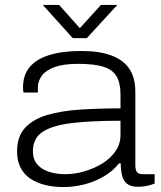

<svg xmlns="http://www.w3.org/2000/svg" viewBox="-20 -744 649 776"><path d="M236 12Q198 12 164 4Q130 -4 104 -21Q78 -38 63.5 -65.5Q49 -93 49 -132Q49 -192 81 -227Q113 -262 170 -279Q227 -296 303.5 -301Q380 -306 467 -306V-363Q467 -407 452 -434Q437 -461 400 -473.5Q363 -486 296 -486Q237 -486 201 -473Q165 -460 149 -438Q133 -416 133 -390V-370H75Q74 -375 73.5 -380Q73 -385 73 -391Q73 -441 100.5 -473.5Q128 -506 181 -522Q234 -538 308 -538Q380 -538 428.5 -520.5Q477 -503 502 -467Q527 -431 527 -372V-77Q527 -56 534 -48Q541 -40 558 -40H605V-2Q587 5 570 8Q553 11 538 11Q508 11 493 -1.5Q478 -14 473 -36Q468 -58 468 -84H461Q437 -53 400.5 -31.5Q364 -10 322 1Q280 12 236 12ZM243 -40Q283 -40 323 -52Q363 -64 395.5 -84.5Q428 -105 447.5 -134Q467 -163 467 -198V-256Q349 -256 270 -246.5Q191 -237 152 -211Q113 -185 113 -133Q113 -99 131.5 -78.5Q150 -58 180 -49Q210 -40 243 -40ZM153 -724H219L318 -613H287L388 -724H454L331 -590H274Z"/></svg>

Font: Archivo SemiExpanded ExtraLight
Style: Regular
Weight: 250
Width: 6
Designer: Hector Gatti
Foundry: Omnibus-Type
Version: Version 2.001